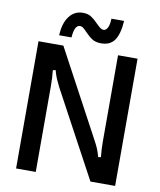

<svg xmlns="http://www.w3.org/2000/svg" viewBox="-102 -1054 945 1134"><g transform="rotate(10 370.5 -487.0)"><path d="M73 0V-763H222L499 -247Q512 -223 521 -203Q530 -183 539 -150L555 -153Q550 -195 550 -246V-763H667V0H519L240 -518Q227 -544 219 -562.5Q211 -581 202 -613L186 -609Q191 -567 191 -516V0ZM342 -865Q328 -880 319 -887Q310 -894 299 -894Q266 -894 261 -819H187Q190 -891 221 -932.5Q252 -974 303 -974Q333 -974 353 -961Q373 -948 395 -925Q410 -910 419.5 -903Q429 -896 440 -896Q454 -896 463.5 -914.5Q473 -933 474 -969H550Q545 -890 519 -852.5Q493 -815 439 -815Q406 -815 385.5 -828Q365 -841 342 -865Z"/></g></svg>

Font: Open Sauce Sans Medium
Style: Regular
Weight: 500
Designer: Alfredo Marco Pradil
Foundry: Creative Sauce Fz LLC
Version: Version 1.477